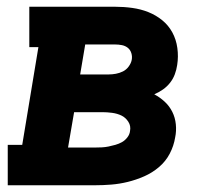

<svg xmlns="http://www.w3.org/2000/svg" viewBox="-20 -550 640 570"><path d="M3 0V-120H46L94 -410H67V-530H321Q347 -530 372.5 -526.5Q398 -523 420.5 -514Q443 -505 461.5 -490Q480 -475 491.5 -454Q503 -433 506.5 -407.5Q510 -382 506 -357Q504 -343 499 -329.5Q494 -316 485 -304.5Q476 -293 464 -284.5Q452 -276 438 -270Q455 -261 469 -248Q483 -235 491.5 -218Q500 -201 502 -181Q504 -161 500 -142Q496 -117 484 -94Q472 -71 452 -54Q432 -37 408 -26.5Q384 -16 359.5 -10Q335 -4 310.5 -2Q286 0 262 0ZM218 -329H303Q313 -329 324 -331Q335 -333 345 -338Q355 -343 362 -352.5Q369 -362 371 -372Q373 -382 370 -392Q367 -402 359.5 -408Q352 -414 342 -416Q332 -418 321 -418H233ZM182 -112H262Q272 -112 282 -112.5Q292 -113 302 -115Q312 -117 322.5 -120Q333 -123 342 -128Q351 -133 358 -142Q365 -151 366 -161Q369 -176 361 -188.5Q353 -201 340.5 -207Q328 -213 313 -215Q298 -217 284 -217H200Z"/></svg>

Font: Iosevka Curly Slab HvExObl
Style: Regular
Weight: 900
Width: 7
Italic angle: -9°
Monospace: yes
Designer: Belleve Invis
Foundry: Belleve Invis
Version: Version 11.1.0; ttfautohint (v1.8.3)